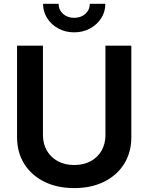

<svg xmlns="http://www.w3.org/2000/svg" viewBox="-20 -964 769 995"><path d="M364.7 10.7Q275.4 10.7 208.7 -22.7Q142.1 -56.2 105.2 -115.5Q68.4 -174.8 68.4 -252.9V-727.5H202.6V-263.7Q202.6 -218.8 222.7 -183.8Q242.7 -148.9 279.1 -128.9Q315.4 -108.9 364.7 -108.9Q414.1 -108.9 450.4 -128.9Q486.8 -148.9 506.6 -183.8Q526.4 -218.8 526.4 -263.7V-727.5H660.6V-252.9Q660.6 -174.8 623.8 -115.5Q586.9 -56.2 520.3 -22.7Q453.6 10.7 364.7 10.7ZM364.7 -796.4Q318.8 -796.4 282.5 -816.2Q246.1 -835.9 224.6 -869.6Q203.1 -903.3 203.1 -944.3H283.7Q283.7 -913.1 306.6 -892.3Q329.6 -871.6 364.7 -871.6Q399.4 -871.6 422.4 -892.3Q445.3 -913.1 445.3 -944.3H525.9Q525.9 -903.3 504.6 -869.9Q483.4 -836.4 446.8 -816.4Q410.2 -796.4 364.7 -796.4Z"/></svg>

Font: V-Inter
Style: SemiBold-600
Weight: 600
Designer: Rasmus Andersson
Foundry: rsms
Version: Version 4.000;git-4146feb